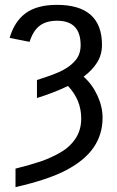

<svg xmlns="http://www.w3.org/2000/svg" viewBox="-20 -558 477 786"><path d="M131.3 -230.5Q209.5 -254.9 239.7 -272Q271.5 -289.1 290.8 -313.2Q310.1 -337.4 310.1 -373Q310.1 -473.1 213.9 -473.1Q168.9 -473.1 142.1 -452.4Q115.2 -431.6 101.1 -386.7L19.5 -402.8Q39.1 -470.7 85.7 -504.4Q132.3 -538.1 212.9 -538.1Q397.5 -538.1 397.5 -374Q397.5 -334.5 377.9 -302.7Q358.4 -271 322.3 -244.1Q357.9 -212.4 378.9 -166.7Q399.9 -121.1 399.9 -75.7Q399.9 -8.3 363.8 44.9Q327.6 98.1 252.4 137.9Q177.2 177.7 43.5 208V132.3Q105.5 116.7 146 103Q186.5 89.4 226.1 66.9Q265.1 44.9 288.8 9.8Q312.5 -25.4 312.5 -72.8Q312.5 -148.9 258.3 -206.1Q203.1 -179.2 131.3 -156.7Z"/></svg>

Font: Arimo
Style: Regular
Weight: 400
Designer: Steve Matteson
Foundry: Monotype Imaging Inc.
Version: Version 1.33